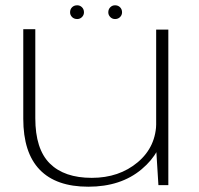

<svg xmlns="http://www.w3.org/2000/svg" viewBox="-20 -700 754 726"><path d="M579 0H616.5V-588H570.5V-137ZM113.5 -589.5H68V-251Q68 -123 130 -58.5Q192 6 314 6Q437 6 515.5 -60Q594 -126 594 -208.5L571 -239.5Q571 -145.5 500.8 -86.5Q430.5 -27.5 327 -27.5Q223 -27.5 168.2 -82Q113.5 -136.5 113.5 -253ZM272 -628Q282.5 -628 290 -635.5Q297.5 -643 297.5 -653.5Q297.5 -665 290 -672.5Q282.5 -680 272 -680Q260 -680 252.5 -672.5Q245 -665 245 -653.5Q245 -643 252.5 -635.5Q260 -628 272 -628ZM415 -628Q426.5 -628 434 -635.5Q441.5 -643 441.5 -653.5Q441.5 -665 434 -672.5Q426.5 -680 415 -680Q404.5 -680 397 -672.5Q389.5 -665 389.5 -653.5Q389.5 -643 397 -635.5Q404.5 -628 415 -628Z"/></svg>

Font: Anybody Expanded ExtraLight
Style: Regular
Weight: 250
Width: 7
Version: Version 1.113;gftools[0.9.25]